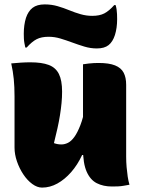

<svg xmlns="http://www.w3.org/2000/svg" viewBox="-20 -839 640 872"><path d="M118 -556Q170 -556 201.5 -544Q233 -532 247.5 -503Q262 -474 262 -423Q262 -397 259.5 -371Q257 -345 252.5 -316.5Q248 -288 241 -256.5Q234 -225 225 -189Q233 -186 241.5 -184.5Q250 -183 259 -183Q274 -183 289 -190.5Q304 -198 318 -217.5Q332 -237 345 -270.5Q358 -304 368 -356L366 -135H353Q332 -90 303 -57Q274 -24 240.5 -5.5Q207 13 171 13Q149 13 126.5 -3.5Q104 -20 86 -47Q68 -74 57 -106Q46 -138 46 -169Q46 -208 46 -246.5Q46 -285 46 -324Q46 -363 46 -401Q46 -445 42.5 -480Q39 -515 31 -551Q52 -553 74 -554.5Q96 -556 118 -556ZM428 -553Q475 -553 502.5 -542Q530 -531 541.5 -509Q553 -487 553 -454Q553 -397 553 -342.5Q553 -288 553 -234Q553 -180 553 -127Q553 -103 555 -80Q557 -57 560 -37Q563 -17 568 0Q556 2 542.5 4.5Q529 7 515.5 7.5Q502 8 488 8Q449 8 419.5 -7Q390 -22 373.5 -59.5Q357 -97 357 -162Q357 -216 357 -280Q357 -344 357 -412Q357 -480 357 -547Q370 -549 382.5 -550.5Q395 -552 406.5 -552.5Q418 -553 428 -553ZM399 -767Q432 -767 453.5 -778Q475 -789 499 -816H505Q508 -807 509.5 -796.5Q511 -786 511.5 -775Q512 -764 512 -752Q512 -732 509.5 -714Q507 -696 502 -680Q492 -649 473 -634Q454 -619 420 -619Q391 -619 363 -627.5Q335 -636 308 -646Q281 -656 254.5 -664Q228 -672 201 -672Q168 -672 146.5 -661Q125 -650 101 -623H95Q93 -632 91 -642.5Q89 -653 88.5 -664Q88 -675 88 -686Q88 -706 90.5 -724Q93 -742 98 -758Q108 -788 128 -803.5Q148 -819 183 -819Q214 -819 241.5 -811Q269 -803 294.5 -792.5Q320 -782 346 -774.5Q372 -767 399 -767Z"/></svg>

Font: Recursive Casual Black
Style: Regular
Weight: 900
Version: Version 1.047